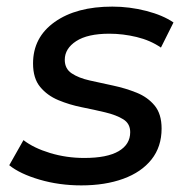

<svg xmlns="http://www.w3.org/2000/svg" viewBox="-20 -555 575 581"><path d="M226 6Q159 6 99.5 -11.5Q40 -29 8 -55L51 -131Q82 -107 131.5 -92Q181 -77 235 -77Q304 -77 339 -97.5Q374 -118 374 -155Q374 -181 353 -194Q332 -207 298.5 -215Q265 -223 227.5 -230.5Q190 -238 156.5 -252Q123 -266 101.5 -292Q80 -318 80 -363Q80 -442 145.5 -488.5Q211 -535 320 -535Q372 -535 422.5 -522Q473 -509 505 -487L467 -411Q435 -433 393.5 -443Q352 -453 311 -453Q245 -453 210.5 -430.5Q176 -408 176 -374Q176 -347 197 -333Q218 -319 251.5 -311.5Q285 -304 322.5 -296Q360 -288 393.5 -274.5Q427 -261 448 -235.5Q469 -210 469 -166Q469 -111 438.5 -72.5Q408 -34 353 -14Q298 6 226 6Z"/></svg>

Font: Montserrat Medium
Style: Italic
Weight: 500
Italic angle: -11.3°
Designer: Julieta Ulanovsky
Foundry: Julieta Ulanovsky
Version: Version 9.000; ttfautohint (v1.8.4.7-5d5b)